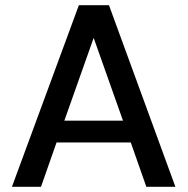

<svg xmlns="http://www.w3.org/2000/svg" viewBox="-20 -720 723 740"><path d="M26 0 284 -700H400L656 0H544L484 -171H198L138 0ZM228 -255H454L341 -574Z"/></svg>

Font: Firefly Display Medium
Style: Regular
Weight: 500
Designer: Colophon Foundry, Jonny Pinhorn
Foundry: Colophon Foundry
Version: Version 1.200; ttfautohint (v1.8.3)